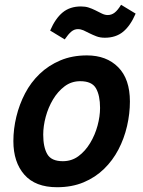

<svg xmlns="http://www.w3.org/2000/svg" viewBox="-20 -770 600 804"><path d="M219 14Q128 14 82 -38.5Q36 -91 36 -179Q36 -230 48.5 -281.5Q61 -333 85 -379Q109 -425 146 -460.5Q183 -496 232.5 -517Q282 -538 344 -538Q426 -538 475 -488.5Q524 -439 524 -345Q524 -294 512 -242Q500 -190 476 -144Q452 -98 415.5 -62.5Q379 -27 330 -6.5Q281 14 219 14ZM243 -95Q280 -95 308.5 -116Q337 -137 357.5 -171Q378 -205 388.5 -244Q399 -283 399 -318Q399 -370 382 -400Q365 -430 316 -430Q279 -430 250.5 -408.5Q222 -387 202 -353.5Q182 -320 171.5 -281Q161 -242 161 -206Q161 -154 178 -124.5Q195 -95 243 -95ZM251 -605 190 -642Q212 -693 242.5 -718Q273 -743 319 -743Q337 -743 351 -738.5Q365 -734 379 -727Q393 -720 406 -713.5Q419 -707 431 -707Q447 -707 460 -717Q473 -727 487 -750L548 -713Q526 -662 495.5 -637Q465 -612 419 -612Q399 -612 383.5 -618Q368 -624 354 -631Q341 -638 329.5 -643Q318 -648 306 -648Q291 -648 278.5 -637.5Q266 -627 251 -605Z"/></svg>

Font: Ubuntu Sans Mono SemiBold
Style: Italic
Weight: 600
Italic angle: -13.5°
Monospace: yes
Designer: Dalton Maag Ltd
Foundry: Dalton Maag Ltd
Version: Version 1.006